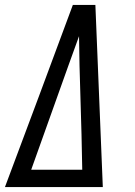

<svg xmlns="http://www.w3.org/2000/svg" viewBox="-24 -755 544 775"><path d="M-4 0Q65 -184 133.5 -367.5Q202 -551 270 -735H361L371 -490L391 0ZM102 -70H308L305 -213L297 -490Q297 -520 296 -549.5Q295 -579 295 -609Q284 -579 273.5 -549.5Q263 -520 252 -490Z"/></svg>

Font: Iosevka Gothic
Style: Italic
Weight: 400
Italic angle: -9°
Monospace: yes
Designer: Belleve Invis
Foundry: Belleve Invis
Version: Version 15.5.1; ttfautohint (v1.8.4)